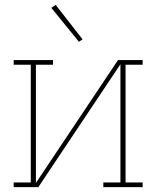

<svg xmlns="http://www.w3.org/2000/svg" viewBox="-20 -766 640 786"><path d="M36 0V-19H106V-501H36V-520H197V-501H127V-17L463 -520H564V-501H494V-19H564V0H403V-19H473V-503L137 0ZM303 -595 190 -734 208 -746 318 -605Z"/></svg>

Font: Iosevka Etoile Thin
Style: Regular
Weight: 100
Designer: Belleve Invis
Foundry: Belleve Invis
Version: Version 22.1.2; ttfautohint (v1.8.4)